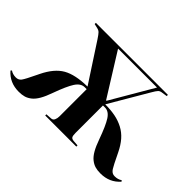

<svg xmlns="http://www.w3.org/2000/svg" viewBox="-131 -1050 1383 1383"><g transform="rotate(45 561.0 -358.0)"><path d="M145 14.2Q52.2 14.2 -4.9 -51.8L2 -60.1Q25.4 -43.9 57.1 -43.9Q84 -43.9 98.9 -64Q113.8 -84 153.8 -168Q158.7 -177.7 161.1 -183.1Q210 -283.7 278.1 -322.5Q346.2 -361.3 469.2 -362.8L278.8 -654.8Q258.8 -685.5 248 -696Q237.3 -706.5 220.2 -710L187 -717.8V-730H920.9V-717.8L880.9 -711.9Q861.3 -710 851.1 -699.5Q840.8 -689 821.8 -655.8L649.9 -362.8Q708 -362.3 752.4 -353.5Q796.9 -344.7 836.2 -324.2Q875.5 -303.7 906 -268.8Q936.5 -233.9 960.9 -183.1Q1005.9 -89.4 1018.1 -71.3Q1033.7 -47.9 1053.2 -44.9Q1058.1 -43.9 1064.9 -43.9Q1096.7 -43.9 1120.1 -60.1L1127 -51.8Q1069.8 14.2 977.1 14.2Q945.3 14.2 922.1 7.3Q898.9 0.5 876.5 -17.3Q854 -35.2 835 -68.4Q815.9 -101.6 797.9 -152.8Q760.3 -257.8 731.9 -301.5Q703.6 -345.2 665 -345.2H644V-64.9Q644 -36.6 650.6 -26.6Q657.2 -16.6 676.8 -15.1L717.8 -12.2V0H400.9V-12.2L446.8 -15.1Q463.9 -16.6 470.9 -32.5Q478 -48.3 478 -68.8V-345.2H458Q419.4 -345.2 390.6 -301.3Q361.8 -257.3 324.2 -152.8Q306.2 -101.6 287.1 -68.4Q268.1 -35.2 245.6 -17.3Q223.1 0.5 200 7.3Q176.8 14.2 145 14.2ZM633.8 -387.2H638.2L828.1 -711.9H431.2Z"/></g></svg>

Font: Display Regular
Style: Bold
Weight: 700
Designer: Latin by Veronika Burian and Jose Scaglione. Greek by Irene Vlachou. Cyrillic by Vera Evstafieva.
Foundry: TypeTogether
Version: Version 3.002